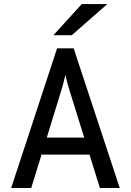

<svg xmlns="http://www.w3.org/2000/svg" viewBox="-20 -942 656 962"><path d="M36 0 266 -700H349L580 0H480.5L326 -496.5Q324 -503 320.2 -516.2Q316.5 -529.5 313 -543.5Q309.5 -557.5 307.5 -567Q305.5 -557.5 302 -543.5Q298.5 -529.5 295.2 -516.5Q292 -503.5 289.5 -496.5L136.5 0ZM163 -167.5 189.5 -252.5H426L452.5 -167.5ZM247.5 -765.5 389.5 -921.5H517.5L339.5 -765.5Z"/></svg>

Font: Overpass Mono Light Medium
Style: Regular
Weight: 500
Monospace: yes
Version: Version 4.000